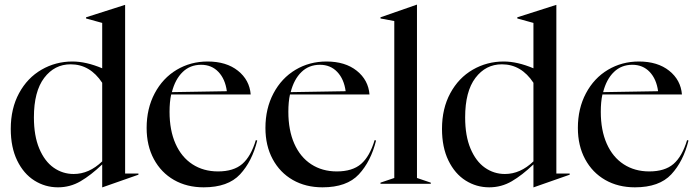

<svg xmlns="http://www.w3.org/2000/svg" viewBox="-20 -786 2968 821"><path d="M26 -235Q26 -322 61.5 -387.5Q97 -453 157.5 -488Q218 -523 290 -523Q348 -523 417 -494V-688L348 -707V-712L514 -765H515V-44H572V-39L418 15H417V-83Q369 -37 324.5 -11Q280 15 228 15Q173 15 127 -14Q81 -43 53.5 -99.5Q26 -156 26 -235ZM295 -42Q361 -42 417 -96V-432Q365 -511 282 -511Q213 -511 169 -453Q125 -395 125 -284Q125 -205 148 -150.5Q171 -96 209.5 -69Q248 -42 295 -42Z M607 -239Q607 -322 641.5 -387Q676 -452 735.5 -487.5Q795 -523 868 -523Q948 -523 997.5 -483.5Q1047 -444 1052 -382H712Q705 -351 705 -308Q705 -229 730.5 -171.5Q756 -114 803 -83.5Q850 -53 912 -53Q979 -53 1016 -85Q1053 -117 1074 -187L1080 -185Q1058 -96 1006.5 -40.5Q955 15 851 15Q779 15 724 -16.5Q669 -48 638 -105.5Q607 -163 607 -239ZM950 -396Q943 -448 914 -478.5Q885 -509 840 -509Q793 -509 761 -478Q729 -447 715 -392Z M1115 -239Q1115 -322 1149.5 -387Q1184 -452 1243.5 -487.5Q1303 -523 1376 -523Q1456 -523 1505.5 -483.5Q1555 -444 1560 -382H1220Q1213 -351 1213 -308Q1213 -229 1238.5 -171.5Q1264 -114 1311 -83.5Q1358 -53 1420 -53Q1487 -53 1524 -85Q1561 -117 1582 -187L1588 -185Q1566 -96 1514.5 -40.5Q1463 15 1359 15Q1287 15 1232 -16.5Q1177 -48 1146 -105.5Q1115 -163 1115 -239ZM1458 -396Q1451 -448 1422 -478.5Q1393 -509 1348 -509Q1301 -509 1269 -478Q1237 -447 1223 -392Z M1607 -5 1666 -25V-696L1607 -707V-712L1762 -766H1763V-25L1822 -5V0H1607Z M1870 -235Q1870 -322 1905.5 -387.5Q1941 -453 2001.5 -488Q2062 -523 2134 -523Q2192 -523 2261 -494V-688L2192 -707V-712L2358 -765H2359V-44H2416V-39L2262 15H2261V-83Q2213 -37 2168.5 -11Q2124 15 2072 15Q2017 15 1971 -14Q1925 -43 1897.5 -99.5Q1870 -156 1870 -235ZM2139 -42Q2205 -42 2261 -96V-432Q2209 -511 2126 -511Q2057 -511 2013 -453Q1969 -395 1969 -284Q1969 -205 1992 -150.5Q2015 -96 2053.5 -69Q2092 -42 2139 -42Z M2451 -239Q2451 -322 2485.5 -387Q2520 -452 2579.5 -487.5Q2639 -523 2712 -523Q2792 -523 2841.5 -483.5Q2891 -444 2896 -382H2556Q2549 -351 2549 -308Q2549 -229 2574.5 -171.5Q2600 -114 2647 -83.5Q2694 -53 2756 -53Q2823 -53 2860 -85Q2897 -117 2918 -187L2924 -185Q2902 -96 2850.5 -40.5Q2799 15 2695 15Q2623 15 2568 -16.5Q2513 -48 2482 -105.5Q2451 -163 2451 -239ZM2794 -396Q2787 -448 2758 -478.5Q2729 -509 2684 -509Q2637 -509 2605 -478Q2573 -447 2559 -392Z"/></svg>

Font: Nyght Serif
Style: Regular
Weight: 400
Designer: Maksym Kobuzan
Version: Version 0.410